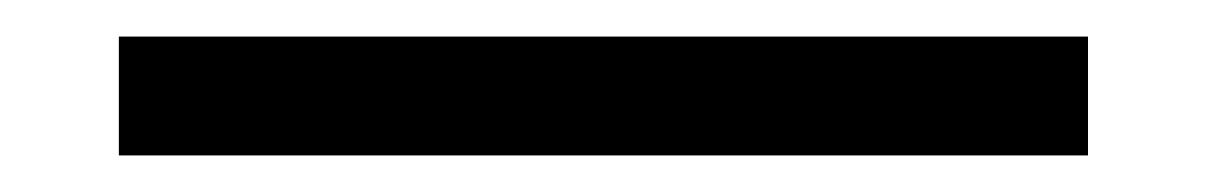

<svg xmlns="http://www.w3.org/2000/svg" viewBox="-20 95 660 105"><path d="M45 115H575V180H45Z"/></svg>

Font: Monaspace Argon Var ExtraLight
Style: Regular
Weight: 200
Designer: Riley Cran and the Lettermatic Team
Version: Version 1.200 (Monaspace Argon Var)